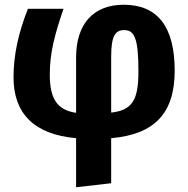

<svg xmlns="http://www.w3.org/2000/svg" viewBox="-20 -568 795 810"><path d="M717 -270C717 -455 645 -548 502 -548C373 -548 301 -466 301 -325V-92C221 -104 190 -151 190 -254C190 -345 211 -423 248 -531H98C57 -429 37 -333 37 -242C37 -91 122 -1 301 15V222L449 205V15C632 -1 717 -90 717 -270ZM449 -329C449 -418 467 -441 504 -441C546 -441 564 -409 564 -268C564 -147 539 -103 449 -93Z"/></svg>

Font: Fira Sans
Style: Bold
Weight: 700
Designer: Carrois Corporate & Edenspiekermann AG
Foundry: Carrois Corporate GbR & Edenspiekermann AG
Version: Version 4.203